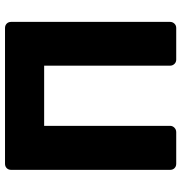

<svg xmlns="http://www.w3.org/2000/svg" viewBox="2 -742 740 785"><g transform="rotate(-90 372.5 -350.0)"><path d="M95 0Q84 0 77 -7Q70 -14 70 -25V-675Q70 -686 77 -693Q84 -700 95 -700H650Q661 -700 668 -693Q675 -686 675 -675V-25Q675 -15 668 -7.5Q661 0 650 0H521Q510 0 503 -7.5Q496 -15 496 -25V-540H250V-25Q250 -15 242.5 -7.5Q235 0 224 0Z"/></g></svg>

Font: Rubik
Style: Bold
Weight: 700
Designer: Hubert and Fischer
Foundry: Hubert and Fischer
Version: Version 2.300;gftools[0.9.30]